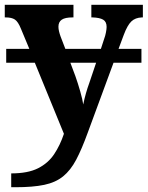

<svg xmlns="http://www.w3.org/2000/svg" viewBox="-20 -556 619 805"><path d="M27 171Q97 171 139.5 149.5Q182 128 207 90.5Q232 53 248 5L126 -293H6V-351H103L68 -435Q56 -465 42.5 -474Q29 -483 4 -483H0V-536H288V-483H284Q253 -483 239 -473.5Q225 -464 225 -444Q225 -435 227.5 -424.5Q230 -414 234 -403L254 -351H403L417 -394Q421 -404 424 -419Q427 -434 427 -443Q427 -465 412.5 -473.5Q398 -482 368 -483H363V-536H579V-483H575Q547 -482 530.5 -466Q514 -450 499 -410L477 -351H573V-293H456L348 0Q323 69 299.5 113.5Q276 158 244.5 183.5Q213 209 165.5 219Q118 229 44 229H27ZM296 -237Q307 -206 316.5 -172.5Q326 -139 329 -118Q334 -143 340.5 -165.5Q347 -188 354 -207L383 -293H275Z"/></svg>

Font: Noto Serif
Style: Bold
Weight: 700
Designer: Monotype Design Team
Foundry: Monotype Imaging Inc.
Version: Version 2.014